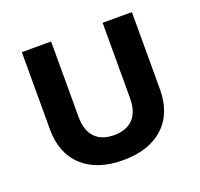

<svg xmlns="http://www.w3.org/2000/svg" viewBox="-102 -660 816 782"><g transform="rotate(-20 306.0 -268.5)"><path d="M305.7 8.8Q193.8 8.8 130.6 -49.3Q67.4 -107.4 67.4 -211.4V-545.9H194.3V-219.2Q194.3 -160.6 223.1 -130.1Q252 -99.6 305.7 -99.6Q359.9 -99.6 388.7 -130.1Q417.5 -160.6 417.5 -219.2V-545.9H544.4V-211.4Q544.4 -107.4 481.2 -49.3Q418 8.8 305.7 8.8Z"/></g></svg>

Font: Inter-SemiBold
Style: Regular
Weight: 600
Designer: Rasmus Andersson
Foundry: rsms
Version: Version 4.000;git-a52131595